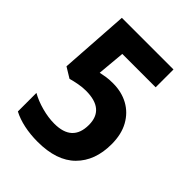

<svg xmlns="http://www.w3.org/2000/svg" viewBox="-206 -824 944 944"><g transform="rotate(45 265.5 -352.0)"><path d="M281 -456Q341 -456 387.5 -430.5Q434 -405 461 -356.5Q488 -308 488 -239Q488 -124 421 -57Q354 10 222 10Q171 10 126.5 0.5Q82 -9 48 -27V-156Q83 -136 129 -123.5Q175 -111 217 -111Q342 -111 342 -227Q342 -336 213 -336Q188 -336 161.5 -331Q135 -326 114 -320L60 -353L84 -714H443V-590H211L198 -446Q217 -450 235 -453Q253 -456 281 -456Z"/></g></svg>

Font: Noto Sans Gujarati SemiCondensed
Style: Bold
Weight: 700
Width: 4
Designer: Jelle Bosma - Monotype Design Team, Universal Thirst
Foundry: Monotype Imaging Inc.
Version: Version 2.106; ttfautohint (v1.8.4.7-5d5b)